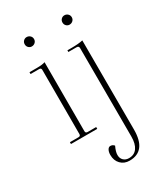

<svg xmlns="http://www.w3.org/2000/svg" viewBox="-203 -685 866 1000"><g transform="rotate(-30 230.0 -185.0)"><path d="M128 -542Q117 -542 109 -550Q101 -558 101 -570Q101 -582 109 -590Q117 -598 128 -598Q140 -598 148.5 -590Q157 -582 157 -570Q157 -558 148.5 -550Q140 -542 128 -542ZM355 -542Q344 -542 336 -550Q328 -558 328 -570Q328 -582 336 -590Q344 -598 355 -598Q367 -598 375.5 -590Q384 -582 384 -570Q384 -558 375.5 -550Q367 -542 355 -542ZM50 0V-11H102Q114 -11 114 -23V-409Q114 -421 102 -421H50V-432H95Q128 -432 144 -438V-23Q144 -11 156 -11H208V0ZM272 228Q240 228 219.5 207Q199 186 199 152Q199 134 205.5 122.5Q212 111 222 111Q236 111 245 122Q231 151 231 171Q231 191 243.5 203Q256 215 276 215Q308 215 325 191Q342 167 342 124L341 -409Q341 -422 327 -422H278V-432H301Q347 -432 371 -438L372 99Q372 228 272 228Z"/></g></svg>

Font: Arapey Thin-Display
Style: Regular
Weight: 100
Designer: Eduardo Rodriguez Tunni
Foundry: Eduardo Rodriguez Tunni
Version: Version 4.000